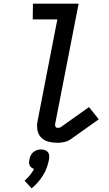

<svg xmlns="http://www.w3.org/2000/svg" viewBox="-20 -760 590 1038"><path d="M290 12Q265 12 242 6Q219 0 203 -16Q187 -32 182.5 -56Q178 -80 183 -105L290 -655H157L158 -740H405L278 -89Q277 -82 280 -75.5Q283 -69 291 -69Q295 -69 300 -69.5Q305 -70 309 -73L461 -181L514 -115L362 -7Q346 4 327 8Q308 12 290 12ZM151 258 113 217Q129 203 142 187Q155 171 164 153Q156 151 150 146Q144 141 140.5 134Q137 127 137 118.5Q137 110 139 102Q141 91 146 80.5Q151 70 160 62.5Q169 55 180 51.5Q191 48 202 48Q213 48 223 51.5Q233 55 239 62.5Q245 70 246 80.5Q247 91 245 102Q241 123 233.5 144.5Q226 166 213.5 186.5Q201 207 185.5 225Q170 243 151 258Z"/></svg>

Font: Lode Dark
Style: Bold Italic
Weight: 700
Italic angle: -11°
Monospace: yes
Designer: Belleve Invis
Foundry: Belleve Invis
Version: Version 29.2.0; ttfautohint (v1.8.3)